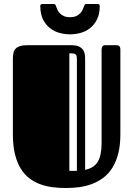

<svg xmlns="http://www.w3.org/2000/svg" viewBox="-20 -929 672 968"><path d="M586.9 -252.4Q586.9 -196.8 576.2 -155Q565.4 -113.3 546.4 -83Q527.3 -52.7 501.5 -33.2Q475.6 -13.7 445.1 -2Q414.6 9.8 380.6 14.4Q346.7 19 312 19Q278.8 19 245.8 14.9Q212.9 10.7 183.3 0Q153.8 -10.7 128.4 -29.8Q103 -48.8 84.5 -79.1Q65.9 -109.4 55.4 -151.9Q44.9 -194.3 44.9 -252.4V-632.8Q44.9 -649.9 47.9 -662.6Q50.8 -675.3 59.1 -683.8Q67.4 -692.4 82 -696.8Q96.7 -701.2 120.1 -701.2H337.9Q366.2 -701.2 381.1 -692.9Q396 -684.6 402.1 -672.1Q408.2 -659.7 408.7 -645.8Q409.2 -631.8 409.2 -620.1V-72.8Q453.1 -81.5 472.7 -113.3Q492.2 -145 492.2 -207.5V-678.2Q492.2 -686.5 495.8 -693.8Q499.5 -701.2 512.2 -701.2H563Q567.4 -701.2 571.8 -700.7Q576.2 -700.2 579.6 -698Q583 -695.8 585 -691.2Q586.9 -686.5 586.9 -678.2ZM367.7 -628.9Q367.7 -639.6 366.2 -646Q364.7 -652.3 360.4 -655.5Q356 -658.7 348.6 -659.4Q341.3 -660.2 329.6 -660.2V-67.4H367.7ZM333 -842.3Q352.1 -842.3 364.5 -848.1Q377 -854 384.5 -862.1Q392.1 -870.1 396 -878.9Q399.9 -887.7 401.9 -893.1Q404.3 -899.4 406.2 -904.1Q408.2 -908.7 415 -908.7H473.1Q478.5 -908.7 480.7 -905.5Q482.9 -902.3 482.9 -899.9Q482.9 -857.4 468.5 -829.8Q454.1 -802.2 432.1 -785.6Q410.2 -769 383.8 -762.5Q357.4 -755.9 333 -755.9Q308.6 -755.9 282.2 -762.5Q255.9 -769 233.9 -785.6Q211.9 -802.2 197.5 -829.8Q183.1 -857.4 183.1 -899.9Q183.1 -902.3 185.3 -905.5Q187.5 -908.7 192.9 -908.7H251Q257.8 -908.7 259.8 -904.1Q261.7 -899.4 264.2 -893.1Q266.1 -887.7 270 -878.9Q273.9 -870.1 281.5 -862.1Q289.1 -854 301.5 -848.1Q314 -842.3 333 -842.3Z"/></svg>

Font: Fascinate Inline
Style: Regular
Weight: 900
Designer: Astigmatic (AOETI)
Foundry: Astigmatic (AOETI)
Version: Version 1.000